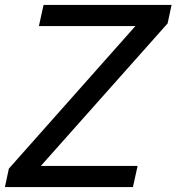

<svg xmlns="http://www.w3.org/2000/svg" viewBox="-31 -760 717 780"><path d="M-11 0 5 -75 519 -654H127L146 -740H666L650 -665L135 -86H528L509 0Z"/></svg>

Font: Be Vietnam Pro
Style: Italic
Weight: 400
Italic angle: -12°
Designer: Lam Bao, Tony Le, Vietanh Nguyen
Foundry: Yellow Type Foundry
Version: Version 1.002; ttfautohint (v1.8.3)